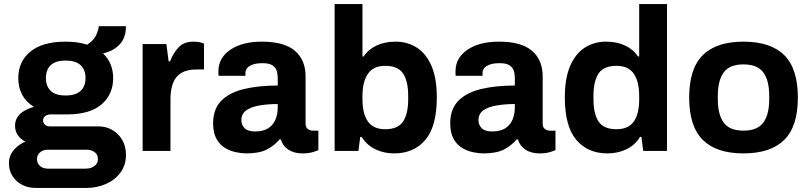

<svg xmlns="http://www.w3.org/2000/svg" viewBox="-20 -743 3985 945"><path d="M155 182Q119 182 89.5 167Q60 152 42 124.5Q24 97 24 61Q24 35 34.5 15Q45 -5 63.5 -20.5Q82 -36 105 -46Q81 -58 67.5 -78Q54 -98 54 -125Q54 -148 66 -166.5Q78 -185 99.5 -197.5Q121 -210 147 -217Q109 -240 89.5 -276Q70 -312 70 -359Q70 -440 129.5 -489Q189 -538 303 -538Q364 -538 409 -523Q443 -545 454.5 -572.5Q466 -600 466 -614H600Q600 -558 569.5 -525Q539 -492 487 -480Q511 -458 524 -427Q537 -396 537 -359Q537 -278 479.5 -229Q422 -180 311 -180H231Q214 -180 203 -172Q192 -164 192 -150Q192 -138 201 -129.5Q210 -121 225 -121H464Q502 -121 532.5 -103.5Q563 -86 581.5 -54.5Q600 -23 600 20Q600 69 573.5 105.5Q547 142 502.5 162Q458 182 404 182ZM215 87H402Q428 87 445 74Q462 61 462 40Q462 18 446 6Q430 -6 408 -6H215Q192 -6 177 7Q162 20 162 40Q162 61 177 74Q192 87 215 87ZM303 -273Q352 -273 376.5 -295.5Q401 -318 401 -359Q401 -400 376.5 -422.5Q352 -445 303 -445Q254 -445 230 -422.5Q206 -400 206 -359Q206 -318 230 -295.5Q254 -273 303 -273Z M682 0V-526H799L810 -441H817Q832 -481 858.5 -509.5Q885 -538 932 -538Q955 -538 969.5 -533.5Q984 -529 984 -529V-401H946Q901 -401 873 -384.5Q845 -368 832 -335Q819 -302 819 -254V0Z M1192 12Q1171 12 1143 6.5Q1115 1 1089 -14Q1063 -29 1046 -58.5Q1029 -88 1029 -136Q1029 -207 1069.5 -247.5Q1110 -288 1181.5 -305Q1253 -322 1347 -322V-359Q1347 -379 1341.5 -395.5Q1336 -412 1320 -422Q1304 -432 1273 -432Q1240 -432 1221.5 -424.5Q1203 -417 1195.5 -406.5Q1188 -396 1188 -385V-370H1056Q1055 -374 1055 -379.5Q1055 -385 1055 -392Q1055 -458 1113.5 -498Q1172 -538 1269 -538Q1379 -538 1431.5 -493Q1484 -448 1484 -367V-135Q1484 -116 1495 -108Q1506 -100 1519 -100H1547V-4Q1536 1 1516.5 6.5Q1497 12 1468 12Q1428 12 1400 -6Q1372 -24 1362 -57H1356Q1330 -26 1293 -7Q1256 12 1192 12ZM1235 -96Q1276 -96 1300.5 -112Q1325 -128 1336 -155Q1347 -182 1347 -215V-231Q1301 -231 1260 -224.5Q1219 -218 1193.5 -201Q1168 -184 1168 -151Q1168 -128 1184 -112Q1200 -96 1235 -96Z M1920 12Q1870 12 1828 -8Q1786 -28 1760 -69H1753L1744 0H1627V-723H1764V-465H1770Q1793 -500 1833.5 -519Q1874 -538 1927 -538Q1985 -538 2031 -509Q2077 -480 2103.5 -419Q2130 -358 2130 -264Q2130 -121 2073.5 -54.5Q2017 12 1920 12ZM1876 -107Q1939 -107 1964 -145Q1989 -183 1989 -254V-272Q1989 -343 1964 -381Q1939 -419 1876 -419Q1818 -419 1791 -380Q1764 -341 1764 -270V-254Q1764 -183 1791 -145Q1818 -107 1876 -107Z M2359 12Q2338 12 2310 6.5Q2282 1 2256 -14Q2230 -29 2213 -58.5Q2196 -88 2196 -136Q2196 -207 2236.5 -247.5Q2277 -288 2348.5 -305Q2420 -322 2514 -322V-359Q2514 -379 2508.5 -395.5Q2503 -412 2487 -422Q2471 -432 2440 -432Q2407 -432 2388.5 -424.5Q2370 -417 2362.5 -406.5Q2355 -396 2355 -385V-370H2223Q2222 -374 2222 -379.5Q2222 -385 2222 -392Q2222 -458 2280.5 -498Q2339 -538 2436 -538Q2546 -538 2598.5 -493Q2651 -448 2651 -367V-135Q2651 -116 2662 -108Q2673 -100 2686 -100H2714V-4Q2703 1 2683.5 6.5Q2664 12 2635 12Q2595 12 2567 -6Q2539 -24 2529 -57H2523Q2497 -26 2460 -7Q2423 12 2359 12ZM2402 -96Q2443 -96 2467.5 -112Q2492 -128 2503 -155Q2514 -182 2514 -215V-231Q2468 -231 2427 -224.5Q2386 -218 2360.5 -201Q2335 -184 2335 -151Q2335 -128 2351 -112Q2367 -96 2402 -96Z M2970 12Q2873 12 2816.5 -54.5Q2760 -121 2760 -264Q2760 -358 2786.5 -419Q2813 -480 2859 -509Q2905 -538 2963 -538Q3016 -538 3056.5 -519Q3097 -500 3120 -465H3126V-723H3263V0H3146L3137 -69H3130Q3105 -28 3062.5 -8Q3020 12 2970 12ZM3014 -107Q3073 -107 3099.5 -145Q3126 -183 3126 -254V-270Q3126 -341 3099.5 -380Q3073 -419 3014 -419Q2951 -419 2926 -381Q2901 -343 2901 -272V-254Q2901 -183 2926 -145Q2951 -107 3014 -107Z M3639 12Q3506 12 3439 -54.5Q3372 -121 3372 -263Q3372 -405 3439 -471.5Q3506 -538 3639 -538Q3773 -538 3840 -471.5Q3907 -405 3907 -263Q3907 -121 3840 -54.5Q3773 12 3639 12ZM3639 -100Q3708 -100 3737 -139.5Q3766 -179 3766 -255V-271Q3766 -347 3737 -386.5Q3708 -426 3639 -426Q3571 -426 3542 -386.5Q3513 -347 3513 -271V-255Q3513 -179 3542 -139.5Q3571 -100 3639 -100Z"/></svg>

Font: Archivo VF Beta
Style: Regular
Weight: 400
Designer: Hector Gatti
Foundry: Omnibus-Type
Version: Version 1.002